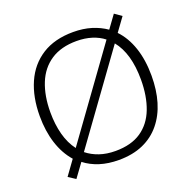

<svg xmlns="http://www.w3.org/2000/svg" viewBox="-134 -877 1037 1038"><g transform="rotate(-20 384.0 -357.5)"><path d="M705 -358Q705 -276 685 -209Q665 -142 624.5 -92.5Q584 -43 524 -16.5Q464 10 384 10Q324 10 275 -5.5Q226 -21 189 -50L132 28L91 1L151 -82Q107 -132 84.5 -202.5Q62 -273 62 -359Q62 -468 98.5 -550.5Q135 -633 207.5 -679Q280 -725 387 -725Q444 -725 491 -710.5Q538 -696 575 -670L628 -743L668 -715L612 -638Q657 -591 681 -520Q705 -449 705 -358ZM644 -358Q644 -509 578 -590L220 -95Q251 -70 292 -56Q333 -42 384 -42Q474 -42 531.5 -81Q589 -120 616.5 -191.5Q644 -263 644 -358ZM123 -359Q123 -289 138.5 -231Q154 -173 186 -131L543 -625Q514 -648 474.5 -660.5Q435 -673 387 -673Q298 -673 239 -634Q180 -595 151.5 -524Q123 -453 123 -359Z"/></g></svg>

Font: Noto Sans Hebrew Light
Style: Regular
Weight: 300
Designer: Monotype Design Team
Foundry: Monotype Imaging Inc.
Version: Version 2.003